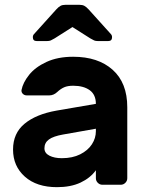

<svg xmlns="http://www.w3.org/2000/svg" viewBox="-20 -765 611 795"><path d="M446.5 -476C406.2 -512 351.7 -530 283 -530C240.3 -530 203.5 -522.8 172.5 -508.5C141.5 -494.2 117.5 -476.3 100.5 -455C83.5 -433.7 73 -412.7 69 -392C68.3 -386 70.2 -380.8 74.5 -376.5C78.8 -372.2 84.3 -370 91 -370H184C196 -370 207 -374.7 217 -384C226.3 -392.7 235.8 -399.2 245.5 -403.5C255.2 -407.8 267.7 -410 283 -410C311.7 -410 334.5 -403.8 351.5 -391.5C368.5 -379.2 377 -360.3 377 -335L214 -307C157.3 -297 113.2 -278.8 81.5 -252.5C49.8 -226.2 34 -190.7 34 -146C34 -100 50.3 -62.5 83 -33.5C115.7 -4.5 160 10 216 10C254 10 286.5 3.7 313.5 -9C340.5 -21.7 361.7 -38.7 377 -60V-27C377 -19.7 379.7 -13.3 385 -8C390.3 -2.7 396.7 0 404 0H480C487.3 0 493.7 -2.7 499 -8C504.3 -13.3 507 -19.7 507 -27V-321C507 -388.3 486.8 -440 446.5 -476ZM377 -232V-222C377 -202.7 371.5 -184.5 360.5 -167.5C349.5 -150.5 333.3 -136.7 312 -126C290.7 -115.3 265.3 -110 236 -110C215.3 -110 198.2 -113.5 184.5 -120.5C170.8 -127.5 164 -137.7 164 -151C164 -166.3 170.2 -178.5 182.5 -187.5C194.8 -196.5 214.3 -203.3 241 -208ZM329 -741C323.7 -743.7 317.3 -745 310 -745H250C242.7 -745 236.3 -743.7 231 -741C225.7 -738.3 219.7 -733.3 213 -726L121 -624C117.7 -620.7 116 -616.3 116 -611C116 -600.3 121.3 -595 132 -595H175C181 -595 186 -595.8 190 -597.5C194 -599.2 199.3 -602 206 -606L280 -653L354 -606C360.7 -602 366 -599.2 370 -597.5C374 -595.8 379 -595 385 -595H428C438.7 -595 444 -600.3 444 -611C444 -616.3 442.3 -620.7 439 -624L347 -726C340.3 -733.3 334.3 -738.3 329 -741Z"/></svg>

Font: Rubik
Style: Regular
Weight: 500
Designer: Hubert & Fischer
Foundry: Hubert & Fischer
Version: Version 1.100